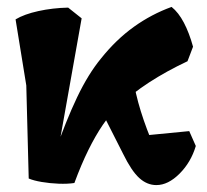

<svg xmlns="http://www.w3.org/2000/svg" viewBox="-20 -519 599 555"><path d="M195 10Q175 13 149.5 12Q124 11 100.5 7Q77 3 63 -3L56 -272L25 -463Q50 -478 91 -487Q132 -496 177 -497L216 -466L143 -56L137 -74Q171 -171 203 -238Q235 -305 272 -350Q316 -405 367 -441.5Q418 -478 476 -499Q496 -483 511.5 -453.5Q527 -424 538 -384L522 -342Q399 -284 324 -213Q299 -190 277.5 -158.5Q256 -127 235.5 -85.5Q215 -44 195 10ZM432 16Q405 16 382.5 -4.5Q360 -25 336 -74L260 -224L364 -298Q371 -249 387 -197.5Q403 -146 427 -91L373 -125L527 -140L546 -97Q532 -50 499 -17Q466 16 432 16Z"/></svg>

Font: Eczar
Style: Bold
Weight: 700
Designer: Vaibhav Singh
Foundry: Rosetta Type Foundry
Version: Version 2.000